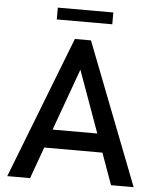

<svg xmlns="http://www.w3.org/2000/svg" viewBox="-57 -890 763 939"><g transform="rotate(5 324.5 -421.0)"><path d="M14 0 285 -697H364L634.5 0H523.5L467.5 -155H182L126 0ZM188.5 -784.5V-842.5H461V-784.5ZM215 -246H434.5L325 -549.5Z"/></g></svg>

Font: HK Grotesk Medium
Style: Regular
Weight: 500
Designer: Alfredo Marco Pradil
Foundry: Hanken Design Co.
Version: Version 3.001;FEAKit 1.0